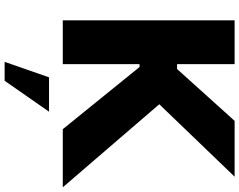

<svg xmlns="http://www.w3.org/2000/svg" viewBox="-123 -667 1044 838"><g transform="rotate(90 399.0 -248.0)"><path d="M435 -421.2 797.5 0H543.8L272.5 -335H260V0H68.8V-750H260V-498.8H281.2L507.5 -750H751.2ZM250 253.8 317.5 60H467.5L332.5 253.8Z"/></g></svg>

Font: Now Alt Black
Style: Regular
Weight: 900
Designer: Alfredo Marco Pradil
Foundry: Alfredo Marco Pradil
Version: Version 1.002;PS 001.002;hotconv 1.0.88;makeotf.lib2.5.64775